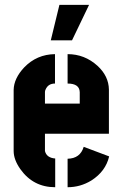

<svg xmlns="http://www.w3.org/2000/svg" viewBox="-20 -783 514 803"><path d="M192.4 -614.3 228.5 -762.7H352.5L281.2 -614.3ZM37.1 -151.4V-407.2Q38.1 -455.1 81.1 -501Q133.8 -555.7 210 -556.6V-433.6Q181.6 -433.6 170.9 -409.2Q168 -403.3 168 -398.4V-349.6H313.5V-397.5Q312.5 -433.6 262.7 -433.6V-556.6Q334 -556.6 387.7 -507.8Q434.6 -464.8 435.5 -408.2V-223.6H168V-151.4Q174.8 -123 210.9 -120.1V0Q119.1 0 65.4 -75.2Q37.1 -115.2 37.1 -151.4ZM262.7 0V-119.1Q315.4 -120.1 330.1 -168.9L436.5 -128.9Q421.9 -66.4 362.3 -28.3Q316.4 0 262.7 0Z"/></svg>

Font: Post No Bills Jaffna ExtraBold
Style: Regular
Weight: 800
Designer: Kosala Senevirathne, Siva Puranthara, Lasantha Premarathna, Tharique Azeez
Foundry: Mooniak
Version: Version 1.220 ; ttfautohint (v1.6)